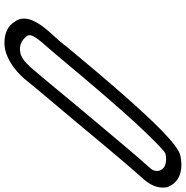

<svg xmlns="http://www.w3.org/2000/svg" viewBox="-6 -834 840 868"><g transform="rotate(90 414.0 -400.0)"><path d="M175 0Q106 0 78 -47Q64 -65 64 -88Q64 -106 72 -126Q89 -167 141 -222Q165 -248 185 -273V-274Q447 -591 568 -709Q647 -786 679 -794Q702 -800 725 -800Q801 -800 826 -737Q828 -727 828 -716Q828 -696 820 -676Q809 -650 790 -629Q732 -566 523 -314L381 -145L336 -90Q302 -52 271 -33Q220 0 175 0ZM204 -70Q208 -70 219.5 -72Q231 -74 247 -84.5Q263 -95 284 -118L329 -171Q389 -244 473.5 -345Q558 -446 633 -535Q708 -624 741 -660Q747 -667 750 -674Q753 -682 753 -689Q753 -694 752 -698Q744 -731 697 -731Q686 -731 674 -727.5Q662 -724 590 -650Q501 -559 338 -366Q225 -232 213.5 -218Q202 -204 191 -192Q150 -147 142 -126Q139 -119 139 -114Q139 -106 144 -100Q145 -100 145 -99Q168 -70 204 -70Z"/></g></svg>

Font: Bubblez Graffiti
Style: Italic
Weight: 400
Italic angle: -22.5°
Designer: GGBotNet
Foundry: GGBotNet
Version: 1.00